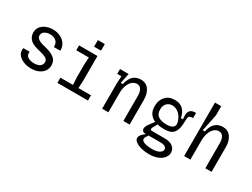

<svg xmlns="http://www.w3.org/2000/svg" viewBox="-69 -1482 3138 2395"><g transform="rotate(30 1500.0 -285.0)"><path d="M92 -136Q92 -150 95 -163H185Q184 -158 184 -148Q184 -104 218.5 -84.5Q253 -65 303 -65Q356 -65 386.5 -86Q417 -107 417 -147Q417 -179 389 -197Q361 -215 305 -229L250 -243Q174 -263 139.5 -301.5Q105 -340 105 -396Q105 -446 133 -480.5Q161 -515 206 -532.5Q251 -550 301 -550Q356 -550 404.5 -528.5Q453 -507 482.5 -465.5Q512 -424 510 -365H418Q421 -424 386 -452Q351 -480 300 -480Q256 -480 223 -460Q190 -440 190 -400Q190 -374 215 -353.5Q240 -333 283 -322L338 -308Q421 -287 464 -250.5Q507 -214 507 -151Q507 -103 480.5 -66Q454 -29 407.5 -9.5Q361 10 303 10Q248 10 199.5 -8Q151 -26 121.5 -59Q92 -92 92 -136Z M680 -75H861L855 -180V-365L861 -470H680V-540H945V-180L939 -75H1120V0H680ZM850 -715H950V-620H850Z M1324 -364 1330 -469V-470H1270V-540H1394L1364 -395H1394Q1413 -481 1456 -519Q1499 -557 1565 -557Q1639 -557 1679.5 -501Q1720 -445 1720 -355V0H1630V-355Q1631 -414 1610.5 -450Q1590 -486 1548 -486Q1511 -486 1480.5 -460.5Q1450 -435 1432 -386.5Q1414 -338 1414 -272V0H1324Z M1884 95Q1884 64 1923 29L1954 2Q1926 2 1910.5 -10.5Q1895 -23 1895 -45Q1895 -74 1924 -114L1979 -189Q1875 -233 1875 -356Q1875 -440 1923 -494.5Q1971 -549 2058 -549Q2197 -549 2231 -402L2234 -389H2264L2262 -402Q2259 -423 2259 -443Q2259 -540 2355 -540H2365V-465H2355Q2322 -465 2310 -451Q2298 -437 2298 -395Q2298 -300 2277.5 -250Q2257 -200 2218.5 -182.5Q2180 -165 2118 -165Q2064 -165 2021 -175L1985 -110Q1979 -98 1979 -89Q1979 -80 1984.5 -75Q1990 -70 2000 -70H2187Q2263 -70 2303 -36.5Q2343 -3 2343 47Q2343 87 2315.5 122Q2288 157 2235.5 178.5Q2183 200 2112 200Q2053 200 2000.5 186.5Q1948 173 1916 149Q1884 125 1884 95ZM2113 -230Q2228 -230 2228 -299Q2228 -334 2198 -388Q2174 -430 2137.5 -452Q2101 -474 2063 -474Q2017 -474 1986 -443Q1955 -412 1955 -355Q1955 -286 1999 -258Q2043 -230 2113 -230ZM1960 66Q1960 95 2004 110Q2048 125 2112 125Q2176 125 2214.5 104.5Q2253 84 2253 53Q2253 30 2231.5 15Q2210 0 2167 0H2064L1992 1L1968 40Q1960 52 1960 66Z M2505 -770H2595V-637L2545 -395H2575Q2594 -481 2637 -519Q2680 -557 2745 -557Q2819 -557 2859.5 -501Q2900 -445 2900 -355V0H2810V-355Q2811 -414 2790.5 -450Q2770 -486 2728 -486Q2692 -486 2662 -460.5Q2632 -435 2613.5 -386.5Q2595 -338 2595 -272V0H2505Z"/></g></svg>

Font: Sligoil Micro
Style: Regular
Weight: 400
Designer: Ariel Martín Pérez
Foundry: Igor Stepanchenko
Version: Version 1.001